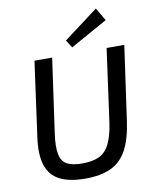

<svg xmlns="http://www.w3.org/2000/svg" viewBox="-99 -993 865 1080"><g transform="rotate(-10 333.5 -453.0)"><path d="M646 -690 586 -265Q572 -164 538.5 -102.5Q505 -41 447 -14Q389 13 300 13Q211 13 155.5 -15Q100 -43 80 -105Q60 -167 75 -269L133 -690H234L174 -265Q164 -193 172 -150.5Q180 -108 210.5 -91Q241 -74 299 -74Q358 -74 395.5 -92Q433 -110 454.5 -153.5Q476 -197 487 -269L545 -690ZM524 -919 567 -845 355 -727 327 -771Z"/></g></svg>

Font: Exo 2 Medium
Style: Italic
Weight: 500
Italic angle: -8°
Designer: Natanael Gama
Foundry: Natanael Gama
Version: Version 2.010